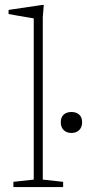

<svg xmlns="http://www.w3.org/2000/svg" viewBox="-20 -754 351 774"><path d="M152.5 -30 234.5 -21V0H34V-21L116 -30V-680Q109.5 -681 92.8 -683.8Q76 -686.5 55 -690.2Q34 -694 14.5 -697.5V-714L149 -734H156.5L152.5 -685ZM268 -218Q248.5 -218 236.8 -229.5Q225 -241 225 -261Q225 -281.5 236.8 -292Q248.5 -302.5 268 -302.5Q287.5 -302.5 299.2 -292Q311 -281.5 311 -261Q311 -241 299.2 -229.5Q287.5 -218 268 -218Z"/></svg>

Font: Newsreader 9pt ExtraLight
Style: Regular
Weight: 250
Designer: Hugues Gentile
Foundry: Production Type
Version: Version 1.003